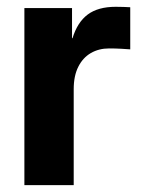

<svg xmlns="http://www.w3.org/2000/svg" viewBox="-20 -539 413 559"><path d="M51 0V-515.6H189.7V-427.7H191.1Q205.3 -474.3 235.5 -496.8Q265.7 -519.2 316.7 -519.2Q329.5 -519.2 340.1 -518.8Q350.7 -518.3 359.2 -517.9V-395.3Q351.5 -396 333.6 -397Q315.7 -398 297.4 -398Q268 -398 244.6 -384.6Q221.3 -371.1 208 -344.7Q194.6 -318.3 194.6 -279.4V0Z"/></svg>

Font: Inter Khmer Looped
Style: Regular
Weight: 400
Designer: Rasmus Andersson, Sovichet Tep
Foundry: Anagata Design
Version: Version 1.000